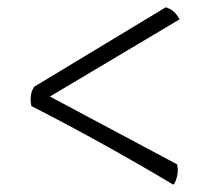

<svg xmlns="http://www.w3.org/2000/svg" viewBox="-20 -525 590 527"><path d="M66 -234Q64 -246 64 -252Q64 -273 74 -287L435 -505Q448 -501 456.5 -493.5Q465 -486 473 -472L117 -260L466 -74Q468 -64 468 -58Q468 -47 464.5 -35.5Q461 -24 456 -18Q258 -136 66 -234Z"/></svg>

Font: Vollkorn SC
Style: Regular
Weight: 400
Designer: Friedrich Althausen
Foundry: Friedrich Althausen
Version: Version 4.015